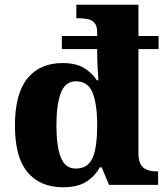

<svg xmlns="http://www.w3.org/2000/svg" viewBox="-20 -780 702 810"><path d="M247 10Q149 10 96 -53.5Q43 -117 43 -250Q43 -384 95.5 -449Q148 -514 244 -514Q300 -514 334 -493.5Q368 -473 389 -441H395Q395 -446 394 -460Q393 -474 392 -492Q391 -510 390.5 -527.5Q390 -545 390 -558V-573H241V-628H390V-643Q390 -670 379 -683Q368 -696 350 -699.5Q332 -703 310 -703H302V-760H564V-628H649V-573H564V-133Q564 -103 573.5 -86.5Q583 -70 600.5 -63.5Q618 -57 641 -57H647V0H440L409 -74H401Q379 -35 342.5 -12.5Q306 10 247 10ZM299 -69Q335 -69 354.5 -89.5Q374 -110 382 -151Q390 -192 390 -252Q390 -339 371 -388Q352 -437 300 -437Q255 -437 236.5 -387.5Q218 -338 218 -251Q218 -163 236.5 -116Q255 -69 299 -69Z"/></svg>

Font: Noto Serif Tibetan ExtraBold
Style: Regular
Weight: 800
Version: Version 2.103